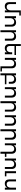

<svg xmlns="http://www.w3.org/2000/svg" viewBox="4031 -4828 1008 9110"><g transform="rotate(90 4535.0 -273.0)"><path d="M716 -757V-685H565V0H472V-112Q420 3 277 3Q185 3 133 -51.5Q81 -106 81 -202V-529H174V-227Q174 -160 210.5 -122Q247 -84 311 -85Q385 -86 428.5 -137.5Q472 -189 472 -269V-757Z M1043 -532Q1137 -532 1190 -477Q1243 -422 1243 -327V0H1149V-302Q1149 -369 1111.5 -406.5Q1074 -444 1008 -444Q937 -443 893 -399Q849 -355 843 -283V0H749V-529H843V-419Q896 -530 1043 -532Z M1709 -532Q1803 -532 1856 -477Q1909 -422 1909 -327V0H1815V-302Q1815 -369 1777.5 -406.5Q1740 -444 1674 -444Q1603 -443 1559 -399Q1515 -355 1509 -283V211H1415V-529H1509V-419Q1562 -530 1709 -532Z M2589 -456H2163V-227Q2163 -160 2199.5 -122.5Q2236 -85 2300 -85Q2374 -86 2417.5 -137.5Q2461 -189 2461 -269V-346H2555V0H2461V-112Q2409 1 2266 3Q2174 3 2122 -51.5Q2070 -106 2070 -202V-757H2163V-528H2589Z M3220 139H3370V211H3126V-302Q3126 -369 3088.5 -406.5Q3051 -444 2985 -444Q2914 -443 2870 -399Q2826 -355 2820 -283V0H2726V-529H2820V-419Q2873 -530 3020 -532Q3114 -532 3167 -477Q3220 -422 3220 -327Z M3979 -72V0H3554V211H3460V-529H3554V-419Q3607 -530 3754 -532Q3848 -532 3901 -477Q3954 -422 3954 -327V-187H3860V-302Q3860 -369 3822.5 -406.5Q3785 -444 3719 -444Q3648 -443 3604 -399Q3560 -355 3554 -283V-72Z M4410 -532Q4504 -532 4557 -477Q4610 -422 4610 -327V0H4516V-302Q4516 -369 4478.5 -406.5Q4441 -444 4375 -444Q4304 -443 4260 -399Q4216 -355 4210 -283V0H4116V-529H4210V-419Q4263 -530 4410 -532Z M5076 -532Q5170 -532 5223 -477Q5276 -422 5276 -327V0H5182V-302Q5182 -369 5144.5 -406.5Q5107 -444 5041 -444Q4970 -443 4926 -399Q4882 -355 4876 -283V211H4782V-529H4876V-419Q4929 -530 5076 -532Z M5742 -532Q5836 -532 5889 -477Q5942 -422 5942 -327V0H5848V-302Q5848 -369 5810.5 -406.5Q5773 -444 5707 -444Q5636 -443 5592 -399Q5548 -355 5542 -283V0H5448V-529H5542V-419Q5595 -530 5742 -532Z M6408 -532Q6502 -532 6555 -477Q6608 -422 6608 -327V0H6514V-302Q6514 -369 6476.5 -406.5Q6439 -444 6373 -444Q6302 -443 6258 -399Q6214 -355 6208 -283V211H6114V-529H6208V-419Q6261 -530 6408 -532Z M7424 -72V0H7274V211H7180V-302Q7180 -369 7142.5 -406.5Q7105 -444 7039 -444Q6968 -443 6924 -399Q6880 -355 6874 -283V0H6780V-529H6874V-419Q6927 -530 7074 -532Q7168 -532 7221 -477Q7274 -422 7274 -327V-72Z M7797 -532Q7891 -532 7944 -477Q7997 -422 7997 -327V0H7903V-302Q7903 -369 7865.5 -406.5Q7828 -444 7762 -444Q7691 -443 7647 -399Q7603 -355 7597 -283V0H7503V-529H7597V-419Q7650 -530 7797 -532Z M8198 -72H8348V0H8104V-529H8198Z M8884 -529H8978V0H8884V-112Q8832 1 8689 3Q8597 3 8545 -51.5Q8493 -106 8493 -202V-529H8586V-227Q8586 -160 8622.5 -122.5Q8659 -85 8723 -85Q8797 -86 8840.5 -137.5Q8884 -189 8884 -269Z"/></g></svg>

Font: Montserrat arm
Style: Regular
Weight: 400
Designer: Julieta Ulanovsky
Foundry: Julieta Ulanovsky
Version: Version 6.000;PS 006.000;hotconv 1.0.88;makeotf.lib2.5.64775